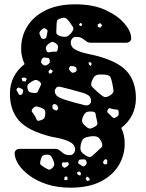

<svg xmlns="http://www.w3.org/2000/svg" viewBox="-20 -730 676 890"><path d="M307 140Q246 140 198.5 124.5Q151 109 117.5 84.5Q84 60 66.5 33Q49 6 48 -17Q47 -28 54 -34Q61 -40 70 -40H236Q246 -40 252 -36Q258 -32 264 -27Q270 -21 279 -16Q288 -11 304 -11Q315 -11 321.5 -19Q328 -27 328 -38Q328 -47 322 -57Q316 -67 293.5 -77Q271 -87 219 -96Q110 -123 68 -171Q26 -219 26 -295Q26 -380 94 -433Q87 -448 82.5 -466Q78 -484 78 -505Q78 -562 107 -608.5Q136 -655 192 -682.5Q248 -710 329 -710Q411 -710 468 -684Q525 -658 556 -622Q587 -586 588 -555Q589 -544 582 -538Q575 -532 566 -532H400Q389 -532 383 -536.5Q377 -541 370 -546Q364 -551 355.5 -555Q347 -559 332 -559Q321 -559 314.5 -551Q308 -543 308 -532Q308 -523 314 -513Q320 -503 343 -493.5Q366 -484 417 -474Q526 -447 568 -399.5Q610 -352 610 -275Q610 -190 542 -137Q550 -121 554 -103.5Q558 -86 558 -65Q558 -8 529 38.5Q500 85 444.5 112.5Q389 140 307 140ZM301 -630Q291 -643 283.5 -646.5Q276 -650 262 -645Q247 -641 244.5 -633Q242 -625 242 -610Q242 -592 241 -580.5Q240 -569 258 -563Q278 -557 289 -560.5Q300 -564 313 -581Q324 -596 318 -605.5Q312 -615 301 -630ZM361 -619 352 -624 346 -615 352 -609 359 -611ZM454 -613 444 -623 433 -617V-605L445 -602ZM193 -596Q185 -601 180.5 -598Q176 -595 169 -588Q159 -580 165 -568Q169 -559 171.5 -554Q174 -549 184 -550Q193 -551 194.5 -556.5Q196 -562 198 -571Q200 -581 200.5 -586Q201 -591 193 -596ZM236 -531Q226 -537 220 -535.5Q214 -534 204 -526Q195 -518 193 -512.5Q191 -507 195 -496Q199 -486 205.5 -487.5Q212 -489 222 -490Q232 -491 238.5 -490.5Q245 -490 247 -499Q250 -511 248.5 -517.5Q247 -524 236 -531ZM191 -463Q184 -464 180 -462.5Q176 -461 173 -454Q170 -446 170.5 -441.5Q171 -437 177 -432Q188 -422 200 -430Q208 -435 210 -439Q212 -443 210 -452Q209 -460 204.5 -461Q200 -462 191 -463ZM405 -434 400 -442 390 -440 393 -430 401 -424ZM335 -410Q334 -417 331 -419Q328 -421 321 -423Q313 -424 309 -424Q305 -424 301 -417Q298 -411 300.5 -407.5Q303 -404 308 -398Q315 -390 324 -394Q331 -397 333.5 -400Q336 -403 335 -410ZM225 -401 214 -409 205 -401 207 -389 219 -391ZM501 -341Q497 -361 492.5 -371.5Q488 -382 467 -384Q443 -386 430 -383Q417 -380 407 -357Q398 -336 407.5 -326.5Q417 -317 434 -302Q450 -288 460 -282Q470 -276 489 -287Q507 -298 506 -309.5Q505 -321 501 -341ZM92 -371 80 -368 84 -354 99 -352 104 -366ZM164 -351Q153 -360 145.5 -359.5Q138 -359 127 -352Q114 -344 109.5 -338Q105 -332 108 -318Q111 -305 118.5 -302.5Q126 -300 140 -299Q150 -298 153.5 -303Q157 -308 161 -318Q166 -329 169.5 -336Q173 -343 164 -351ZM374 -242Q388 -240 395 -246.5Q402 -253 402 -262Q402 -279 390.5 -287.5Q379 -296 356 -302Q324 -311 303.5 -316.5Q283 -322 262 -327Q247 -331 240.5 -323Q234 -315 234 -308Q234 -294 244.5 -285Q255 -276 283 -267Q314 -257 374 -242ZM77 -320Q71 -323 67.5 -324Q64 -325 59 -320Q55 -315 56.5 -312Q58 -309 62 -303Q65 -297 67 -293Q69 -289 76 -290Q83 -292 84.5 -296Q86 -300 87 -307Q88 -313 85 -315.5Q82 -318 77 -320ZM246 -240Q240 -249 229 -247Q224 -245 223.5 -241.5Q223 -238 223 -233Q223 -225 229 -223Q235 -220 238.5 -218Q242 -216 246 -221Q251 -226 250 -230Q249 -234 246 -240ZM167 -232Q154 -237 147 -236.5Q140 -236 131 -226Q124 -216 129 -210.5Q134 -205 140 -195Q147 -184 149.5 -176Q152 -168 164 -171Q179 -175 184 -181Q189 -187 190 -203Q191 -217 185.5 -222Q180 -227 167 -232ZM507 -224Q497 -225 491 -228Q485 -231 480 -222Q475 -212 479.5 -207.5Q484 -203 492 -196Q499 -188 503.5 -184.5Q508 -181 517 -186Q527 -191 529 -196.5Q531 -202 530 -213Q528 -222 522.5 -222Q517 -222 507 -224ZM406 -213Q387 -214 379 -209Q371 -204 364 -187Q358 -171 362 -162.5Q366 -154 379 -143Q391 -133 399 -134Q407 -135 420 -143Q432 -150 431.5 -157.5Q431 -165 428 -177Q424 -193 423 -202.5Q422 -212 406 -213ZM451 -71Q442 -91 431.5 -95.5Q421 -100 400 -98Q379 -95 369.5 -89Q360 -83 355 -62Q350 -40 355.5 -29.5Q361 -19 380 -8Q397 2 405.5 -5.5Q414 -13 428 -26Q442 -39 450 -46.5Q458 -54 451 -71ZM227 13Q221 -1 215.5 -7.5Q210 -14 195 -13Q179 -12 174.5 -4.5Q170 3 167 18Q164 30 169.5 34.5Q175 39 186 46Q197 52 203.5 55.5Q210 59 220 51Q231 41 231.5 33.5Q232 26 227 13ZM477 21Q477 16 477 13Q477 10 473 9Q468 7 466 9Q464 11 461 15Q455 23 460 28Q464 34 473 31Q477 30 477 27.5Q477 25 477 21ZM380 17Q377 9 372.5 9Q368 9 360 9Q353 9 349 10.5Q345 12 343 19Q341 26 344.5 28.5Q348 31 354 35Q360 39 363.5 41Q367 43 373 39Q380 33 381.5 29Q383 25 380 17ZM298 27Q296 21 292.5 22Q289 23 283 23Q277 23 273 22.5Q269 22 268 27Q264 38 274 45Q279 49 282 47Q285 45 290 42Q295 38 297.5 35.5Q300 33 298 27ZM347 64 336 71 341 80 352 84 356 73ZM294 94 287 87 279 91 278 104 291 105ZM392 94 383 88 377 98 384 109 397 105Z"/></svg>

Font: Rubik Moonrocks
Style: Regular
Weight: 400
Designer: Hubert and Fischer, NaN
Foundry: Hubert and Fischer, NaN
Version: Version 2.200